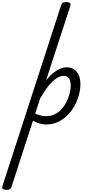

<svg xmlns="http://www.w3.org/2000/svg" viewBox="-171 -1150 826 1800"><path d="M-112 630Q-128 630 -141.5 622.5Q-155 615 -149 597L401 -1098Q407 -1118 416.5 -1124Q426 -1130 446 -1130Q477 -1130 485.5 -1120.5Q494 -1111 487 -1091L261 -397Q296 -441 330 -467.5Q364 -494 395 -506.5Q426 -519 454 -519Q514 -519 548.5 -476.5Q583 -434 583 -361Q583 -315 569.5 -263Q556 -211 529.5 -161.5Q503 -112 464 -72Q425 -32 374 -7.5Q323 17 260 17Q229 17 197.5 7Q166 -3 138 -18L-64 604Q-68 617 -78.5 623.5Q-89 630 -112 630ZM159 -85Q188 -72 213 -66.5Q238 -61 262 -61Q309 -61 346 -80.5Q383 -100 410.5 -132Q438 -164 456 -202.5Q474 -241 483 -279Q492 -317 492 -348Q492 -377 484.5 -397.5Q477 -418 462 -428.5Q447 -439 425 -439Q393 -439 356.5 -414.5Q320 -390 282 -342.5Q244 -295 205 -226Z"/></svg>

Font: Playwrite CU
Style: Regular
Weight: 400
Designer: Veronika Burian, José Scaglione
Foundry: TypeTogether
Version: Version 1.002